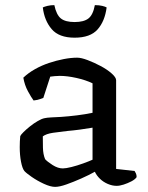

<svg xmlns="http://www.w3.org/2000/svg" viewBox="-20 -725 577 749"><path d="M195 4Q177 4 151 -8Q125 -20 103.5 -35Q82 -50 75 -58Q67 -68 62 -94Q57 -120 57 -151Q57 -163 57.5 -173.5Q58 -184 59 -194Q61 -199 71.5 -209.5Q82 -220 97 -232Q112 -244 127.5 -253Q143 -262 154 -264Q162 -266 179.5 -267Q197 -268 219 -269Q233 -270 248.5 -271.5Q264 -273 280 -275Q296 -277 311.5 -279.5Q327 -282 341 -285V-400Q314 -413 278 -421Q242 -429 213 -429Q203 -429 193.5 -428Q184 -427 176 -426L149 -343Q145 -342 136.5 -338.5Q128 -335 111 -333Q102 -345 89 -369Q76 -393 71 -422Q91 -441 117 -455.5Q143 -470 171.5 -479.5Q200 -489 228.5 -494.5Q257 -500 281 -500Q297 -500 322 -490.5Q347 -481 372.5 -467.5Q398 -454 415.5 -438.5Q433 -423 433 -412V-66L505 -58Q507 -55 510 -49Q513 -43 513 -34Q507 -25 492.5 -17.5Q478 -10 462.5 -5Q447 0 435 0Q418 0 400.5 -7.5Q383 -15 370 -27.5Q357 -40 350 -55Q327 -42 296.5 -28.5Q266 -15 239 -5.5Q212 4 195 4ZM225 -68Q237 -68 259 -73.5Q281 -79 304.5 -87.5Q328 -96 341 -102V-227Q318 -223 292 -219.5Q266 -216 242 -214Q214 -211 187 -207Q160 -203 147 -193Q147 -175 147.5 -149Q148 -123 156 -104Q165 -94 185.5 -81Q206 -68 225 -68ZM271 -578Q210 -578 181.5 -611.5Q153 -645 147 -696Q153 -699 165 -702Q177 -705 192 -705Q200 -667 217.5 -653Q235 -639 271 -639Q307 -639 325 -653Q343 -667 350 -705Q367 -705 379 -702Q391 -699 396 -696Q389 -642 360.5 -610Q332 -578 271 -578Z"/></svg>

Font: Texturina Medium 12pt
Style: Regular
Weight: 400
Version: Version 1.002